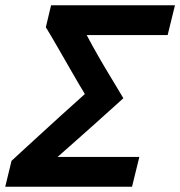

<svg xmlns="http://www.w3.org/2000/svg" viewBox="-41 -713 688 733"><path d="M-21 0 3 -99Q42 -135 90 -179Q138 -223 188 -268.5Q238 -314 283 -354Q261 -390 233.5 -438Q206 -486 179.5 -532Q153 -578 134 -609L154 -693H627L599 -579H290Q310 -541 335.5 -496.5Q361 -452 386.5 -410.5Q412 -369 430 -338Q411 -321 379.5 -292.5Q348 -264 311 -231Q274 -198 239 -167Q204 -136 179 -114H491L463 0Z"/></svg>

Font: Ubuntu Sans Mono
Style: Italic
Weight: 400
Italic angle: -13.5°
Monospace: yes
Designer: Dalton Maag Ltd
Foundry: Dalton Maag Ltd
Version: Version 1.006